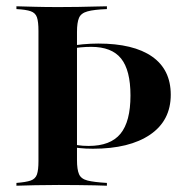

<svg xmlns="http://www.w3.org/2000/svg" viewBox="-20 -591 585 611"><path d="M32.3 0V-8.9Q62.9 -11.3 77.8 -16.5Q92.7 -21.8 97.6 -35.9Q102.4 -50 102.4 -78.2V-492.7Q102.4 -521.8 97.6 -535.9Q92.7 -550 77.8 -555.2Q62.9 -560.5 32.3 -562.1V-571Q58.9 -570.2 91.9 -569.4Q125 -568.5 166.9 -568.5Q199.2 -568.5 228.6 -569Q258.1 -569.4 281.9 -570.2Q305.6 -571 320.2 -571V-562.1Q279 -560.5 258.5 -554.8Q237.9 -549.2 231.5 -534.3Q225 -519.4 225 -489.5V-81.5Q225 -51.6 231.5 -36.7Q237.9 -21.8 258.5 -16.5Q279 -11.3 320.2 -8.9V0Q305.6 -0.8 281.9 -1.2Q258.1 -1.6 228.6 -2Q199.2 -2.4 166.9 -2.4Q125 -2.4 91.9 -1.6Q58.9 -0.8 32.3 0ZM275.8 -117.7Q251.6 -117.7 233.1 -119.8Q214.5 -121.8 197.6 -125V-133.9Q212.9 -131.5 227.8 -129Q242.7 -126.6 262.1 -126.6Q331.5 -126.6 363.3 -165.3Q395.2 -204 395.2 -287.1Q395.2 -367.7 365.3 -404.8Q335.5 -441.9 270.2 -441.9Q254 -441.9 236.3 -440.3Q218.5 -438.7 206.5 -435.5V-444.4Q217.7 -447.6 243.1 -450Q268.5 -452.4 292.7 -452.4Q404.8 -452.4 464.1 -410.9Q523.4 -369.4 523.4 -289.5Q523.4 -207.3 457.7 -162.5Q391.9 -117.7 275.8 -117.7Z"/></svg>

Font: Playfair 144pt
Style: Bold
Weight: 700
Version: Version 2.001;gftools[0.9.30]